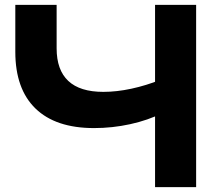

<svg xmlns="http://www.w3.org/2000/svg" viewBox="-20 -770 904 790"><path d="M367 -243Q209 -243 126 -323.5Q43 -404 43 -557V-750H213V-571Q213 -482 261 -437Q309 -392 405 -392Q460 -392 520.5 -405Q581 -418 641 -442L651 -306Q589 -275 515.5 -259Q442 -243 367 -243ZM618 0V-750H787V0Z"/></svg>

Font: Unbounded Medium
Style: Regular
Weight: 500
Designer: Luke Prowse, Jean-Baptiste Morizot, Fátima Lázaro, Florian Runge
Foundry: NaN
Version: Version 1.700